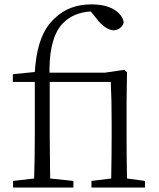

<svg xmlns="http://www.w3.org/2000/svg" viewBox="-20 -834 708 854"><path d="M544.9 -40 625 -29.3V0H386.7V-29.3L474.6 -40Q476.6 -149.4 476.6 -226.6V-285.2Q476.6 -395.5 472.7 -469.7H201.2V-226.6Q201.2 -166 203.1 -40L306.6 -29.3V0H38.1V-29.3L131.8 -40Q134.8 -132.8 134.8 -226.6V-469.7H37.1V-503.9L134.8 -513.7Q143.6 -659.2 201.2 -729.5Q211.9 -742.2 223.6 -752.9Q287.1 -814.5 386.7 -814.5Q474.6 -814.5 513.7 -769.5Q528.3 -752.9 530.3 -733.4Q519.5 -702.1 486.3 -699.2Q454.1 -700.2 418.9 -739.3L383.8 -783.2Q306.6 -778.3 260.7 -731.4Q202.1 -671.9 200.2 -531.2Q200.2 -521.5 200.2 -510.7H446.3L532.2 -523.4L544.9 -512.7L543 -378.9V-226.6Q543 -149.4 544.9 -40Z"/></svg>

Font: GenYoMin JP Light
Style: Regular
Weight: 300
Version: Version 1.001;PS 1;hotconv 16.6.51;makeotf.lib2.5.65220 DEVE